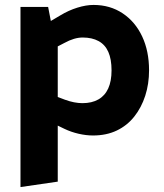

<svg xmlns="http://www.w3.org/2000/svg" viewBox="-20 -541 664 778"><path d="M63 217V-513H175L186 -456L225 -479Q258 -499 293.5 -510Q329 -521 359 -521Q426 -521 477 -487Q528 -453 556 -393.5Q584 -334 584 -256Q584 -201 568.5 -153Q553 -105 524 -68.5Q495 -32 453 -12Q411 8 357 8Q329 8 298.5 1Q268 -6 241 -19L214 -32V195ZM314 -123Q352 -123 378.5 -138Q405 -153 418.5 -182.5Q432 -212 432 -256Q432 -301 419 -330.5Q406 -360 379.5 -374.5Q353 -389 315 -389Q298 -389 279.5 -383.5Q261 -378 241 -367L214 -353V-148L243 -137Q262 -130 280 -126.5Q298 -123 314 -123Z"/></svg>

Font: REM Medium SemiBold
Style: Regular
Weight: 600
Version: Version 1.005;gftools[0.9.28]